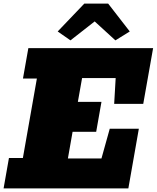

<svg xmlns="http://www.w3.org/2000/svg" viewBox="-35 -1044 869 1064"><path d="M-15.1 0 14.6 -168.5H91.8L169.4 -608.9H92.3L122.1 -777.3H813.5L758.8 -468.3H597.7L606 -611.3H419.9L396.5 -479.5H527.3L498 -313.5H367.2L341.3 -166H527.3L573.2 -330.6H734.4L676.3 0ZM355.5 -820.3 284.7 -869.6 432.1 -1023.9H564.5L684.1 -869.6L604.5 -820.3L489.7 -925.3Z"/></svg>

Font: Bevan
Style: Italic
Weight: 400
Italic angle: -10°
Designer: Vernon Adams
Foundry: Vernon Adams
Version: Version 2.100; ttfautohint (v1.8.3)